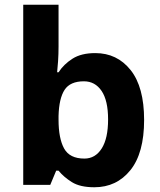

<svg xmlns="http://www.w3.org/2000/svg" viewBox="-20 -780 673 810"><path d="M227 -583Q227 -552 225 -522Q223 -492 221 -475H227Q249 -509 286 -532.5Q323 -556 382 -556Q474 -556 531 -484.5Q588 -413 588 -274Q588 -134 530 -62Q472 10 378 10Q318 10 283.5 -11.5Q249 -33 227 -60H217L192 0H78V-760H227ZM334 -437Q276 -437 252.5 -401Q229 -365 227 -291V-275Q227 -196 250.5 -153.5Q274 -111 336 -111Q382 -111 409 -153.5Q436 -196 436 -276Q436 -356 408.5 -396.5Q381 -437 334 -437Z"/></svg>

Font: Noto Sans Nag Mundari
Style: Bold
Weight: 700
Version: Version 1.000